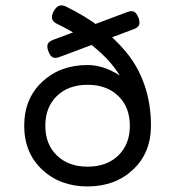

<svg xmlns="http://www.w3.org/2000/svg" viewBox="-20 -670 640 701"><path d="M531.2 -210.9 440.4 -377.9Q369.6 -432.6 299.8 -432.6Q199.2 -432.6 133.8 -371.1Q68.4 -309.6 68.4 -210.9Q68.4 -112.3 133.8 -50.8Q199.2 10.7 299.8 10.7Q400.4 10.7 465.8 -50.8Q531.2 -112.3 531.2 -210.9ZM411.9 -319.6Q454.1 -278.8 454.1 -210.9Q454.1 -143.1 411.9 -102.3Q369.6 -61.5 299.8 -61.5Q230 -61.5 187.7 -102.3Q145.5 -143.1 145.5 -210.9Q145.5 -278.8 187.7 -319.6Q230 -360.4 299.8 -360.4Q369.6 -360.4 411.9 -319.6ZM175.8 -628.4Q159.2 -597.2 187 -583.5Q236.3 -559.6 276.4 -533.2Q316.4 -506.8 352.3 -473.1Q388.2 -439.5 412.6 -401.6Q437 -363.8 451.2 -316.4Q465.3 -269 465.3 -216.3L531.2 -210.9Q531.2 -291 507.6 -359.4Q483.9 -427.7 440.2 -480.2Q396.5 -532.7 343 -572.5Q289.6 -612.3 221.2 -646Q192.4 -660.2 175.8 -628.4ZM173.8 -524.4Q158.2 -518.6 154.3 -509Q150.4 -499.5 156.7 -482.4Q163.1 -465.3 172.6 -460.7Q182.1 -456.1 197.3 -461.9L468.3 -563.5Q483.9 -569.3 487.8 -578.9Q491.7 -588.4 485.4 -605.5Q479 -622.6 469.5 -627.2Q460 -631.8 444.8 -626Z"/></svg>

Font: Courier Prime Code
Style: Regular
Weight: 400
Designer: Alan Dague-Greene
Foundry: Quote-Unquote Apps
Version: Version 3.18